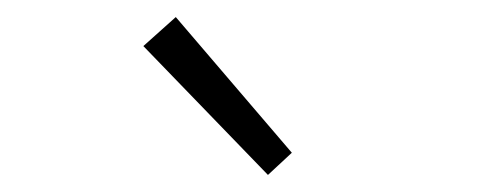

<svg xmlns="http://www.w3.org/2000/svg" viewBox="-20 -779 576 225"><path d="M294 -574 148 -725 186 -759 322 -600Z"/></svg>

Font: Assistant Light
Style: Regular
Weight: 300
Designer: Hebrew By Ben Nathan, Latin by Paul Hunt
Version: Version 2.001;PS 002.001;hotconv 1.0.88;makeotf.lib2.5.64775